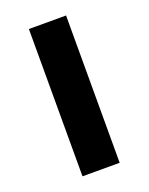

<svg xmlns="http://www.w3.org/2000/svg" viewBox="-105 -570 486 628"><g transform="rotate(-20 138.0 -256.5)"><path d="M202.6 -512.7V0H73.2V-512.7Z"/></g></svg>

Font: Voltera
Style: Bold
Weight: 700
Designer: Bernd Montag
Version: Version 1.301